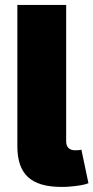

<svg xmlns="http://www.w3.org/2000/svg" viewBox="-20 -747 375 771"><path d="M49.7 0ZM227.3 3.6Q181.1 3.6 147.5 -6.2Q114 -16 92.3 -36Q70.7 -56.1 60.2 -86.8Q49.7 -117.5 49.7 -159.1V-727.3H245.7V-177.6Q247.2 -143.5 282.7 -143.5Q301.1 -143.5 306.8 -146.3L335.2 -11.4Q316.1 -2.1 254.3 2.8Q247.2 3.2 240.4 3.4Q233.7 3.6 227.3 3.6Z"/></svg>

Font: Linik Sans Black
Style: Regular
Weight: 900
Designer: Fonts by Rasmus Andersson / Changes by Cristiano Sobral with parts from Marc Monis
Foundry: rsms
Version: Version 3.020; ttfautohint (v1.6)